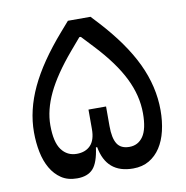

<svg xmlns="http://www.w3.org/2000/svg" viewBox="-72 -675 728 753"><g transform="rotate(-10 292.0 -298.5)"><path d="M176 9Q139 9 113.5 -8Q88 -25 71.5 -53.5Q55 -82 47.5 -119.5Q40 -157 40 -198Q40 -286 82 -375.5Q124 -465 213 -567L247 -606H337L364 -577Q457 -476 500.5 -384Q544 -292 544 -198Q544 -154 535 -116Q526 -78 508 -50.5Q490 -23 463 -7Q436 9 399 9Q293 9 274 -98H269Q261 -38 239.5 -14.5Q218 9 176 9ZM191 -86Q226 -86 246 -107Q266 -128 266 -171V-249H336V-171Q336 -123 350.5 -100Q365 -77 399 -77Q434 -77 454 -106Q474 -135 474 -198Q474 -268 439.5 -338Q405 -408 331 -487L286 -535H280L239 -487Q171 -407 139.5 -341Q108 -275 108 -214Q108 -147 130.5 -116.5Q153 -86 191 -86Z"/></g></svg>

Font: IBM Plex Sans Arabic
Style: Regular
Weight: 400
Designer: Mike Abbink, Paul van der Laan, Pieter van Rosmalen, Wael Morcos, Khajak Apelian
Foundry: Bold Monday
Version: Version 1.1